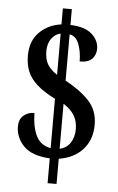

<svg xmlns="http://www.w3.org/2000/svg" viewBox="-57 -800 566 918"><g transform="rotate(5 225.5 -340.5)"><path d="M207 -40Q120 -45 81 -85.5Q42 -126 42 -179Q42 -214 63.5 -232Q85 -250 115 -250Q117 -179 138 -138.5Q159 -98 207 -89V-326Q151 -354 119 -383Q87 -412 73.5 -445Q60 -478 60 -521Q60 -591 102 -633Q144 -675 207 -683V-760H250V-684Q319 -682 353 -652Q387 -622 387 -581Q387 -553 369 -533.5Q351 -514 309 -514Q309 -560 295 -597Q281 -634 250 -639V-417Q321 -379 364 -333.5Q407 -288 407 -219Q407 -146 364.5 -99.5Q322 -53 250 -42V79H207ZM207 -639Q181 -634 163.5 -610Q146 -586 146 -550Q146 -511 160.5 -486.5Q175 -462 207 -441ZM250 -90Q283 -97 301 -124Q319 -151 319 -190Q319 -227 302.5 -255Q286 -283 250 -306Z"/></g></svg>

Font: Noto Serif Ethiopic ExtraCondensed SemiBold
Style: Regular
Weight: 600
Width: 2
Designer: Monotype Design Team
Foundry: Monotype Imaging Inc.
Version: Version 2.102; ttfautohint (v1.8.4.7-5d5b)